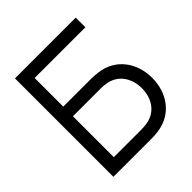

<svg xmlns="http://www.w3.org/2000/svg" viewBox="-194 -856 993 993"><g transform="rotate(-45 302.0 -360.0)"><path d="M70 0H348C362 0 380.5 -1 398.5 -3.5C509.5 -18.5 574 -109.5 574 -220C574 -330.5 509.5 -421.5 398.5 -436.5C380.5 -439 361.5 -440 348 -440H143.5V-649.5H514.5V-720H70ZM143.5 -70.5V-369.5H346C358 -369.5 375.5 -368.5 390.5 -365.5C464.5 -351 498.5 -287 498.5 -220C498.5 -153 464.5 -89 390.5 -74.5C375.5 -71.5 358 -70.5 346 -70.5Z"/></g></svg>

Font: Hauora
Style: Regular
Weight: 400
Designer: Mikhail Sharanda
Foundry: WCYS & Co.
Version: Version 1.010